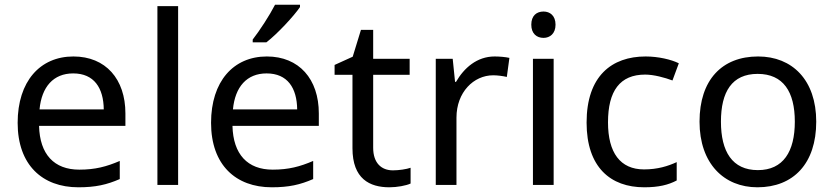

<svg xmlns="http://www.w3.org/2000/svg" viewBox="-20 -786 3543 816"><path d="M292 -546C150 -546 55 -440 55 -264C55 -85 160 10 313 10C386 10 434 -1 489 -25V-102C433 -78 385 -65 317 -65C210 -65 149 -130 146 -251H513V-304C513 -450 429 -546 292 -546ZM291 -474C380 -474 420 -412 421 -321H148C157 -417 207 -474 291 -474Z M737 0V-760H649V0Z M1255 -756V-766H1149C1126 -721 1083 -655 1054 -618V-606H1112C1159 -642 1230 -719 1255 -756ZM1114 -546C972 -546 877 -440 877 -264C877 -85 982 10 1135 10C1208 10 1256 -1 1311 -25V-102C1255 -78 1207 -65 1139 -65C1032 -65 971 -130 968 -251H1335V-304C1335 -450 1251 -546 1114 -546ZM1113 -474C1202 -474 1242 -412 1243 -321H970C979 -417 1029 -474 1113 -474Z M1650 -62C1601 -62 1566 -93 1566 -158V-468H1721V-536H1566V-659H1514L1479 -545L1402 -510V-468H1478V-156C1478 -26 1551 10 1635 10C1667 10 1706 3 1725 -6V-73C1708 -67 1676 -62 1650 -62Z M2082 -546C2007 -546 1952 -497 1918 -438H1914L1904 -536H1832V0H1920V-286C1920 -394 1993 -466 2076 -466C2094 -466 2117 -463 2134 -459L2145 -540C2127 -544 2102 -546 2082 -546Z M2290 -737C2261 -737 2238 -720 2238 -681C2238 -643 2261 -625 2290 -625C2317 -625 2341 -643 2341 -681C2341 -720 2317 -737 2290 -737ZM2333 -536H2245V0H2333Z M2718 10C2779 10 2820 0 2856 -19V-97C2819 -80 2775 -66 2717 -66C2616 -66 2564 -137 2564 -266C2564 -400 2615 -469 2722 -469C2759 -469 2806 -456 2838 -444L2865 -517C2833 -533 2778 -546 2724 -546C2580 -546 2473 -463 2473 -265C2473 -75 2575 10 2718 10Z M3449 -269C3449 -446 3347 -546 3202 -546C3048 -546 2953 -446 2953 -269C2953 -91 3057 10 3199 10C3352 10 3449 -91 3449 -269ZM3044 -269C3044 -396 3091 -472 3200 -472C3309 -472 3358 -396 3358 -269C3358 -142 3309 -63 3201 -63C3092 -63 3044 -142 3044 -269Z"/></svg>

Font: Noto Sans Lycian
Style: Regular
Weight: 400
Designer: Monotype Design Team
Foundry: Monotype Imaging Inc.
Version: Version 2.002